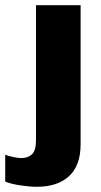

<svg xmlns="http://www.w3.org/2000/svg" viewBox="-79 -530 388 736"><path d="M230 23Q230 104 186 145Q142 186 62 186Q35 186 -1.5 180.5Q-38 175 -59 166V63Q-48 68 -28.5 72Q-9 76 3 76Q28 76 43.5 61.5Q59 47 59 7V-510H230Z"/></svg>

Font: Chivo ExtraBold
Style: Regular
Weight: 800
Designer: Hector Gatti
Foundry: Omnibus-Type
Version: Version 1.007